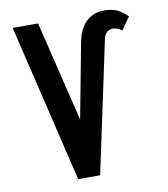

<svg xmlns="http://www.w3.org/2000/svg" viewBox="-83 -809 766 878"><g transform="rotate(-10 300.0 -369.5)"><path d="M152 -733 265 -267 330 -610Q341.5 -675 375.2 -707Q409 -739 458 -739Q484.5 -739 502.8 -733.8Q521 -728.5 532.8 -720.8Q544.5 -713 559 -700L567 -693L526 -634Q506 -650.5 484 -650.5Q468.5 -650.5 456.8 -640.5Q445 -630.5 441 -611L311 0H209L34 -733Z"/></g></svg>

Font: JuliaMono
Style: Bold
Weight: 700
Monospace: yes
Designer: cormullion
Foundry: corm
Version: Version 0.055; ttfautohint (v1.8.4)